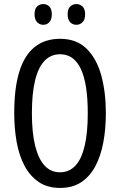

<svg xmlns="http://www.w3.org/2000/svg" viewBox="-20 -915 590 945"><path d="M501 -358Q501 -281 488.5 -214Q476 -147 449 -96.5Q422 -46 379.5 -18Q337 10 276 10Q214 10 171 -19Q128 -48 101 -98.5Q74 -149 62 -216Q50 -283 50 -359Q50 -481 75 -562Q100 -643 150.5 -683.5Q201 -724 276 -724Q357 -724 406.5 -675Q456 -626 478.5 -543.5Q501 -461 501 -358ZM137 -358Q137 -262 153 -197.5Q169 -133 199.5 -100Q230 -67 275 -67Q320 -67 350.5 -99Q381 -131 396.5 -196Q412 -261 412 -358Q412 -503 378 -575.5Q344 -648 276 -648Q230 -648 199 -615.5Q168 -583 152.5 -518.5Q137 -454 137 -358ZM150 -845Q150 -871 162.5 -883Q175 -895 193 -895Q211 -895 223 -882.5Q235 -870 235 -845Q235 -819 223 -806Q211 -793 193 -793Q175 -793 162.5 -806Q150 -819 150 -845ZM313 -845Q313 -871 325.5 -883Q338 -895 356 -895Q374 -895 386.5 -882.5Q399 -870 399 -845Q399 -819 386.5 -806Q374 -793 356 -793Q337 -793 325 -806Q313 -819 313 -845Z"/></svg>

Font: Noto Sans Arabic ExtraCondensed
Style: Regular
Weight: 400
Width: 2
Designer: Monotype Design Team, Nadine Chahine, Nizar Qandah and Khaled Hosny
Foundry: Monotype Imaging Inc.
Version: Version 2.012